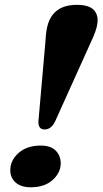

<svg xmlns="http://www.w3.org/2000/svg" viewBox="-20 -763 423 792"><path d="M297 -743Q347 -743 367 -721.8Q387 -700.5 381.5 -665Q380 -651.5 373 -632Q366 -612.5 356 -591.5L207.5 -262.5Q191.5 -229 164 -229Q137 -229 138.5 -263L167.5 -592.5Q169.5 -631.5 175.5 -655Q197.5 -743 297 -743ZM107.5 9.5Q65.5 9.5 43.5 -11Q21.5 -31.5 22.5 -62.5Q23 -102.5 57.2 -132.5Q91.5 -162.5 147.5 -162.5Q190 -162.5 210.5 -141Q231 -119.5 230.5 -87.5Q229.5 -49 196.2 -19.8Q163 9.5 107.5 9.5Z"/></svg>

Font: Fraunces 72pt S050
Style: Bold Italic
Weight: 700
Italic angle: -16°
Version: Version 1.000; ttfautohint (v1.8.3)